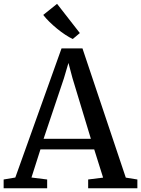

<svg xmlns="http://www.w3.org/2000/svg" viewBox="-28 -1008 756 1028"><path d="M54 -57.5 301.5 -749H413.5L645.5 -57L707.5 -47V0H444V-47L524 -57L476.5 -208H188.5L140.5 -57.5L224.5 -47V0H-8.5V-47ZM458.5 -265 360 -590 338.5 -671 314 -588 205.5 -265ZM361 -799.5Q343.5 -807.5 321.5 -822Q299.5 -836.5 277.5 -854.5Q255.5 -872.5 236.2 -891.5Q217 -910.5 203.5 -928L277.5 -987.5L399.5 -831L362 -799.5Z"/></svg>

Font: Merriweather 28pt
Style: Regular
Weight: 400
Version: Version 2.100